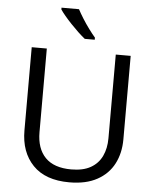

<svg xmlns="http://www.w3.org/2000/svg" viewBox="-62 -997 853 1058"><g transform="rotate(5 364.5 -467.5)"><path d="M637.7 -713.9V-252Q637.7 -176.3 607.2 -117.2Q576.7 -58.1 515.1 -24.2Q453.6 9.8 360.8 9.8Q228.5 9.8 159.4 -62Q90.3 -133.8 90.3 -253.9V-713.9H173.8V-251.5Q173.8 -160.6 221.9 -111.3Q270 -62 365.7 -62Q431.2 -62 472.9 -85.7Q514.6 -109.4 534.9 -152.1Q555.2 -194.8 555.2 -251V-713.9ZM331.5 -945.3Q343.3 -922.9 360.6 -895.3Q377.9 -867.7 397.2 -841.6Q416.5 -815.4 432.6 -796.9V-785.2H377.4Q359.9 -799.3 339.1 -818.8Q318.4 -838.4 297.9 -860.1Q277.3 -881.8 260.7 -901.6Q244.1 -921.4 234.9 -935.5V-945.3Z"/></g></svg>

Font: Wonky
Style: Regular
Weight: 400
Designer: Monotype Design Team
Foundry: Monotype Imaging Inc.
Version: Version 3.000